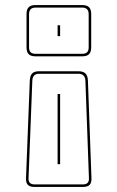

<svg xmlns="http://www.w3.org/2000/svg" viewBox="-20 -740 463 760"><path d="M85 -684Q85 -703 93.5 -711.5Q102 -720 121 -720H305Q324 -720 332.5 -711.5Q341 -703 341 -684V-553Q341 -534 332.5 -525.5Q324 -517 305 -517H121Q102 -517 93.5 -525.5Q85 -534 85 -553ZM331 -684Q331 -697 324.5 -703.5Q318 -710 305 -710H121Q108 -710 101.5 -703.5Q95 -697 95 -684V-553Q95 -539 101.5 -533Q108 -527 121 -527H305Q318 -527 324.5 -533Q331 -539 331 -553ZM208 -640H218V-597H208ZM98 -422Q99 -441 107.5 -449.5Q116 -458 135 -458H290Q309 -458 318 -449.5Q327 -441 328 -422L342 -36Q343 -17 335 -8.5Q327 0 308 0H117Q98 0 90 -8.5Q82 -17 83 -36ZM318 -422Q317 -435 310 -441.5Q303 -448 290 -448H135Q122 -448 115.5 -441.5Q109 -435 108 -422L93 -36Q92 -23 98 -16.5Q104 -10 117 -10H308Q321 -10 327 -16.5Q333 -23 332 -36ZM218 -90H208V-368H218Z"/></svg>

Font: Bungee Outline
Style: Regular
Weight: 400
Designer: David Jonathan Ross
Foundry: David Jonathan Ross
Version: Version 1.000;PS 1.0;hotconv 1.0.72;makeotf.lib2.5.5900